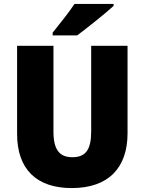

<svg xmlns="http://www.w3.org/2000/svg" viewBox="-20 -947 735 977"><path d="M558 -917V-927H359C330 -882 282 -824 248 -781V-767H373C425 -806 518 -880 558 -917ZM629 -269V-714H444V-278C444 -184 415 -147 348 -147C284 -147 252 -184 252 -277V-714H67V-265C67 -87 165 10 345 10C533 10 629 -94 629 -269Z"/></svg>

Font: Noto Sans Telugu SemiCondensed Black
Style: Regular
Weight: 900
Width: 4
Designer: Jelle Bosma - Monotype Design Team
Foundry: Monotype Imaging Inc.
Version: Version 2.005